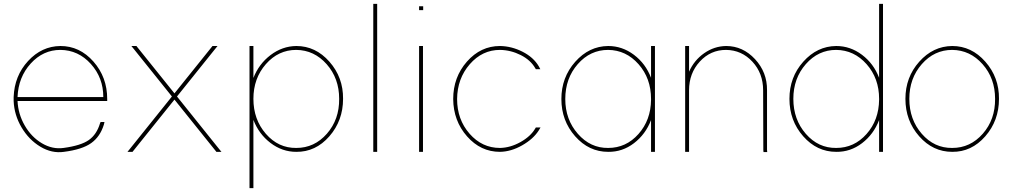

<svg xmlns="http://www.w3.org/2000/svg" viewBox="-20 -789 5210 985"><path d="M70 -291Q74 -393 137.5 -463Q201 -533 290 -533Q382 -532 446 -461Q510 -390 510 -291ZM50 -271Q53 -199 90.5 -135.5Q128 -72 187 -36.5Q246 -1 308 -10Q402 -22 448 -55Q494 -88 513 -150L516 -163H496L493 -156Q476 -99 435.5 -70.5Q395 -42 306 -30Q249 -22 195 -54Q141 -86 107 -145Q73 -204 70 -271H520H530V-281Q530 -393 459.5 -473Q389 -553 290 -553Q194 -552 124 -476Q54 -400 50 -291V-281Z M888 -294 1083 -537 1096 -553H1070L1067 -549L875 -310L683 -549L680 -553H654L667 -537L862 -294L647 -26L634 -10H660L663 -14L875 -278L1087 -14L1090 -10H1116L1103 -26Z M1280 -389V-543V-553H1260V-543V-282V166V176H1280V166V-174Q1308 -101 1368 -55.5Q1428 -10 1500 -10Q1599 -9 1669.5 -89.5Q1740 -170 1740 -282Q1741 -392 1670 -472.5Q1599 -553 1500 -553Q1428 -552 1368 -506.5Q1308 -461 1280 -389ZM1280 -282Q1280 -387 1344 -460Q1408 -533 1500 -533Q1592 -532 1656 -459.5Q1720 -387 1720 -282Q1721 -176 1657 -103Q1593 -30 1500 -30Q1408 -29 1344 -102.5Q1280 -176 1280 -282Z M1895 -759V-20V-10H1915V-20V-759V-769H1895Z M2140 -737H2141H2151V-757H2141H2140H2130V-737ZM2130 -543V-20V-10H2150V-20V-543V-553H2130Z M2744 -449Q2717 -495 2661 -523.5Q2605 -552 2545 -553Q2446 -553 2375.5 -473Q2305 -393 2305 -281Q2306 -169 2376 -89.5Q2446 -10 2545 -10Q2602 -11 2659 -43.5Q2716 -76 2744 -120L2753 -135H2729L2726 -130Q2702 -89 2650 -60Q2598 -31 2545 -30Q2453 -30 2389 -103Q2325 -176 2325 -281Q2326 -386 2390 -459.5Q2454 -533 2545 -533Q2601 -532 2651.5 -506.5Q2702 -481 2726 -439L2729 -434H2752Z M3100 -10Q3173 -9 3232.5 -54.5Q3292 -100 3320 -173V-20V-10H3340V-20V-281Q3340 -281 3340 -285V-543V-553H3320V-543V-390Q3292 -463 3232 -508Q3172 -553 3100 -553Q3002 -552 2931 -472Q2860 -392 2860 -281Q2860 -170 2930.5 -90Q3001 -10 3100 -10ZM2880 -281Q2880 -387 2944 -460Q3008 -533 3100 -533Q3192 -532 3256 -459.5Q3320 -387 3320 -281V-277Q3319 -173 3255.5 -101.5Q3192 -30 3100 -30Q3009 -29 2944.5 -102.5Q2880 -176 2880 -281Z M3515 -421V-543V-553H3495V-543V-326V-316V-20V-10H3515V-20V-316V-326Q3515 -413 3570 -473Q3625 -533 3705 -533Q3785 -532 3840 -472.5Q3895 -413 3895 -326L3896 -19L3897 -9H3916L3915 -20V-326Q3916 -418 3853.5 -485.5Q3791 -553 3705 -553Q3644 -552 3592.5 -516Q3541 -480 3515 -421Z M4030 -282Q4030 -170 4100.5 -90Q4171 -10 4270 -10Q4343 -9 4402.5 -54.5Q4462 -100 4490 -173V-20V-10H4510V-20V-282Q4510 -282 4510 -286V-759V-769H4490V-759V-390Q4462 -463 4402 -508Q4342 -553 4270 -553Q4172 -552 4101 -472.5Q4030 -393 4030 -282ZM4050 -282Q4050 -387 4114 -460Q4178 -533 4270 -533Q4362 -532 4426 -459.5Q4490 -387 4490 -282V-278Q4489 -173 4425.5 -101.5Q4362 -30 4270 -30Q4178 -29 4114 -102.5Q4050 -176 4050 -282Z M4625 -282Q4625 -170 4695.5 -90Q4766 -10 4865 -10Q4964 -9 5034.5 -89.5Q5105 -170 5105 -282Q5106 -392 5035 -472.5Q4964 -553 4865 -553Q4767 -552 4696 -472.5Q4625 -393 4625 -282ZM4645 -282Q4645 -387 4709 -460Q4773 -533 4865 -533Q4957 -532 5021 -459.5Q5085 -387 5085 -282Q5086 -176 5022 -103Q4958 -30 4865 -30Q4773 -29 4709 -102.5Q4645 -176 4645 -282Z"/></svg>

Font: Nordica Plus
Style: NordicaClassicUltraLight
Weight: 300
Version: Version 1